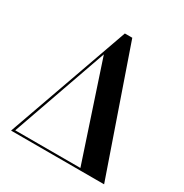

<svg xmlns="http://www.w3.org/2000/svg" viewBox="-175 -903 1000 1041"><g transform="rotate(30 325.0 -382.0)"><path d="M37.5 0 308.5 -764.5H355L620 0H468.5L266.5 -609.5L52 0ZM46 0V-12.5H568V0Z"/></g></svg>

Font: Bodoni Moda 18pt SemiBold
Style: Regular
Weight: 600
Designer: Owen Earl
Foundry: indestructible type
Version: Version 2.005